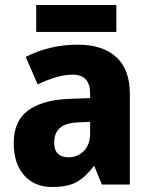

<svg xmlns="http://www.w3.org/2000/svg" viewBox="-20 -739 604 769"><path d="M292 -560Q391 -560 445.5 -510.5Q500 -461 500 -363V0H388L358 -73H355Q323 -30 287 -10Q251 10 189 10Q118 10 76.5 -37Q35 -84 35 -166Q35 -253 91 -295.5Q147 -338 255 -343L341 -346V-364Q341 -440 271 -440Q239 -440 204 -429.5Q169 -419 131 -401L83 -511Q127 -534 179.5 -547Q232 -560 292 -560ZM296 -249Q242 -247 219.5 -226Q197 -205 197 -169Q197 -137 212.5 -123Q228 -109 254 -109Q291 -109 316 -134.5Q341 -160 341 -204V-251ZM446 -719V-611H125V-719Z"/></svg>

Font: Noto Sans Sinhala SemiCondensed ExtraBold
Style: Regular
Weight: 800
Width: 4
Designer: Jelle Bosma - Monotype Design Team
Foundry: Monotype Imaging Inc.
Version: Version 2.006; ttfautohint (v1.8.4.7-5d5b)